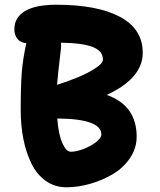

<svg xmlns="http://www.w3.org/2000/svg" viewBox="-20 -773 678 815"><path d="M262.2 22Q212.9 22 174.8 -4.9Q136.7 -31.7 113.8 -78.1Q90.8 -124.5 79.3 -182.4Q67.9 -240.2 67.9 -307.1Q67.9 -409.2 72.5 -466.3Q77.1 -523.4 91.8 -589.8Q67.4 -591.8 54.2 -607.7Q41 -623.5 41 -648.9Q41 -698.7 85.7 -725.8Q130.4 -752.9 219.2 -752.9Q393.1 -752.9 489.5 -701.4Q585.9 -649.9 585.9 -548.8Q585.9 -440.9 433.1 -370.1Q560.1 -325.2 560.1 -192.9Q560.1 -143.1 531.2 -101.1Q502.4 -59.1 457.5 -33Q412.6 -6.8 361.3 7.6Q310.1 22 262.2 22ZM238.8 -567.9Q223.6 -439.5 222.2 -413.1Q266.6 -426.8 308.6 -444.1Q350.6 -461.4 383.8 -482.7Q417 -503.9 417 -520Q417 -556.2 374.5 -573.2Q332 -590.3 238.8 -591.8Q240.2 -580.1 238.8 -567.9ZM410.2 -202.1Q410.2 -268.6 223.1 -270Q228.5 -200.7 244.9 -164.8Q261.2 -128.9 280.8 -128.9Q303.7 -128.9 334.5 -140.6Q365.2 -152.3 387.7 -169.9Q410.2 -187.5 410.2 -202.1Z"/></svg>

Font: Shantell Sans Irregular
Style: Bold
Weight: 700
Designer: Stephen Nixon, Anya Danilova, Shantell Martin
Foundry: Arrow Type
Version: Version 1.006;[9816181b4]